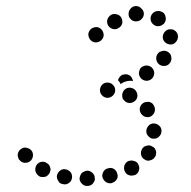

<svg xmlns="http://www.w3.org/2000/svg" viewBox="-20 -586 628 630"><path d="M265 -26Q260 -25 256 -23Q251 -21 248 -18Q245 -14 243 -9Q241 -4 241 1Q242 11 250 18Q257 25 268 24Q273 24 277 22Q282 20 285 16Q288 12 290 8Q292 3 291 -2Q291 -12 283 -19Q276 -26 265 -26ZM167 -11Q166 -6 167 -2Q168 3 171 7Q173 12 177 15Q181 17 186 18Q197 21 205 15Q214 10 216 -1Q217 -5 216 -10Q216 -15 213 -19Q210 -24 206 -26Q202 -29 197 -30Q187 -33 178 -27Q170 -21 167 -11ZM320 -24Q317 -19 316 -14Q315 -10 316 -5Q319 5 327 11Q336 17 346 15Q351 13 355 11Q359 8 362 4Q365 0 366 -5Q367 -10 365 -15Q363 -25 355 -31Q346 -37 336 -34Q331 -33 327 -31Q323 -28 320 -24ZM98 -41Q94 -31 97 -22Q101 -12 110 -7Q114 -5 119 -5Q124 -5 129 -6Q134 -8 137 -11Q141 -15 143 -19Q145 -24 146 -29Q146 -34 144 -38Q143 -43 139 -47Q136 -50 131 -52V-53Q122 -57 112 -54Q102 -50 98 -41ZM390 -23Q392 -18 396 -15Q400 -12 404 -11Q409 -9 414 -10Q419 -10 423 -12H424Q433 -17 436 -27Q439 -37 434 -46Q432 -51 428 -54Q424 -57 419 -58Q414 -60 409 -59Q405 -59 400 -57Q391 -52 388 -42Q385 -32 390 -23ZM86 -88Q81 -97 71 -100Q61 -104 52 -99Q48 -97 44 -93Q41 -89 39 -84Q38 -80 38 -75Q39 -70 41 -65Q43 -61 47 -58Q51 -54 55 -53Q60 -51 65 -52Q70 -52 74 -54Q84 -59 87 -69Q90 -78 86 -88ZM446 -97Q441 -88 443 -78Q445 -68 454 -63Q458 -60 463 -59Q468 -58 473 -60Q478 -61 482 -64Q486 -66 488 -71H489Q491 -75 492 -80Q493 -85 492 -90Q490 -95 488 -99Q485 -103 480 -105Q472 -111 462 -108Q451 -106 446 -97ZM460 -155Q460 -145 468 -138Q475 -130 486 -131Q496 -131 503 -139Q510 -146 510 -157Q510 -167 502 -174Q494 -181 484 -181Q474 -181 467 -173Q460 -165 460 -155ZM459 -202Q464 -201 469 -202Q474 -203 478 -206Q486 -212 488 -222Q490 -232 484 -241Q482 -245 478 -248Q473 -251 468 -252Q464 -252 459 -251Q454 -251 450 -248Q441 -242 439 -232Q437 -222 443 -213Q446 -209 450 -206Q454 -203 459 -202ZM429 -263Q433 -273 429 -282Q425 -292 416 -296Q406 -300 397 -297Q387 -293 383 -283Q381 -279 381 -274Q381 -269 382 -264Q384 -259 388 -256Q391 -252 396 -250Q405 -246 415 -250Q425 -254 429 -263ZM333 -265Q343 -265 351 -273Q358 -280 358 -290Q358 -300 351 -307Q345 -314 335 -315Q324 -316 316 -309Q309 -302 308 -292Q307 -282 314 -274Q321 -266 331 -265Q332 -265 332 -265Q332 -265 333 -265ZM383 -341H384Q394 -344 403 -340Q412 -335 415 -325Q416 -324 416 -322Q416 -321 416 -320Q412 -321 407 -321Q398 -321 388 -317Q382 -315 376 -310Q373 -317 367 -323Q369 -329 373 -334Q377 -339 383 -341ZM439 -334Q444 -325 454 -322Q464 -319 473 -324Q482 -329 485 -339Q488 -349 483 -358Q478 -367 468 -370Q458 -373 449 -368H448Q439 -363 437 -353Q434 -343 439 -334ZM497 -409Q491 -400 493 -390Q495 -380 503 -374Q512 -368 522 -370Q532 -371 538 -380Q544 -388 542 -399Q541 -409 532 -415Q528 -418 523 -419Q518 -420 514 -419Q509 -418 504 -416Q500 -413 497 -409ZM514 -464Q514 -459 516 -455Q518 -450 522 -447Q526 -443 530 -442Q535 -440 540 -440Q550 -440 557 -448Q564 -456 564 -466Q564 -471 562 -476Q560 -480 556 -484Q552 -487 548 -489Q543 -490 538 -490Q528 -490 521 -482Q514 -474 514 -464ZM315 -487Q309 -495 299 -497Q289 -498 280 -492Q272 -486 270 -476Q269 -466 275 -457Q281 -449 291 -447Q301 -446 310 -452Q318 -458 320 -468Q321 -478 315 -487ZM369 -494Q378 -499 381 -509Q383 -519 378 -528Q373 -537 363 -539Q353 -542 344 -537Q335 -531 332 -521Q330 -511 335 -502Q340 -494 350 -491Q360 -488 369 -494ZM487 -503Q482 -506 479 -510Q476 -514 475 -518Q474 -523 474 -528Q475 -533 477 -537Q480 -542 484 -545Q488 -548 492 -549Q497 -550 502 -550Q507 -549 511 -547H512Q521 -542 523 -532Q526 -522 521 -513Q520 -511 519 -510Q518 -508 517 -507Q512 -505 509 -502Q503 -500 498 -500Q492 -500 487 -503ZM452 -541Q452 -551 444 -558Q437 -566 427 -566Q426 -566 426 -566Q425 -566 425 -566H424Q414 -565 408 -557Q401 -549 402 -538Q402 -534 404 -529Q407 -525 411 -521Q414 -518 419 -517Q424 -515 429 -516Q439 -517 445 -524Q452 -531 452 -541Z"/></svg>

Font: FRB American Cursive Guidelines Arrows Dotted Black
Style: Bold Italic
Weight: 900
Italic angle: -25°
Version: Version 2.0;Modular Font Editor K font №1